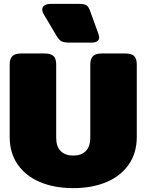

<svg xmlns="http://www.w3.org/2000/svg" viewBox="-20 -956 756 991"><path d="M270 -774 206 -882Q198 -895 198 -907Q198 -921 210 -928.5Q222 -936 243 -936H386Q417 -936 427.5 -928Q438 -920 446 -897L488 -781Q492 -769 492 -764Q492 -736 451 -736H344Q310 -736 297 -743Q284 -750 270 -774ZM30 -249V-623Q30 -652 43.5 -666Q57 -680 90 -680H209Q243 -680 256.5 -666.5Q270 -653 270 -623V-246Q270 -199 293.5 -176Q317 -153 358 -153Q399 -153 422.5 -176Q446 -199 446 -246V-623Q446 -652 459.5 -666Q473 -680 506 -680H625Q659 -680 672.5 -666.5Q686 -653 686 -623V-249Q686 -167 645 -107.5Q604 -48 530 -16.5Q456 15 358 15Q260 15 186 -16.5Q112 -48 71 -107.5Q30 -167 30 -249Z"/></svg>

Font: Mitr
Style: Bold
Weight: 700
Designer: Thanarat Vachiruckul
Foundry: Cadson Demak
Version: Version 1.002